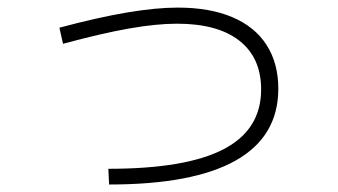

<svg xmlns="http://www.w3.org/2000/svg" viewBox="-20 -534 904 513"><path d="M677.7 -294.9Q677.7 -379.4 619.9 -425Q562 -470.7 453.1 -470.7Q397.9 -470.7 324.5 -457.8Q251 -444.8 148.4 -417L138.7 -460Q242.7 -487.8 319.8 -500.7Q397 -513.7 455.1 -513.7Q540 -513.7 600.3 -488.3Q660.6 -462.9 692.1 -414.1Q723.6 -365.2 723.6 -296.9Q723.6 -169.4 609.9 -105.2Q496.1 -41 271.5 -41L269.5 -83Q477.1 -83 577.4 -135.3Q677.7 -187.5 677.7 -294.9Z"/></svg>

Font: Pretendard GOV ExtraLight
Style: Regular
Weight: 200
Designer: Base glyphs from Inter by Rasmus Andersson; Hangeul glyphs from Noto Sans CJK(Source Han Sans) by Jang Soo-young and Kan
Foundry: Kil Hyung-jin
Version: Version 1.309